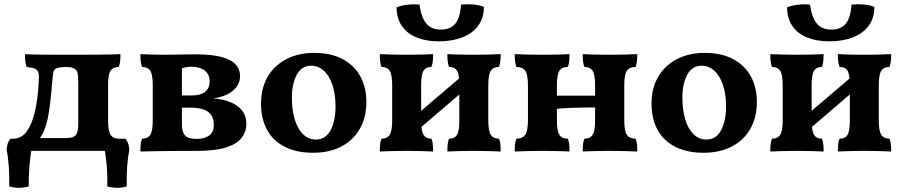

<svg xmlns="http://www.w3.org/2000/svg" viewBox="-20 -719 4300 915"><path d="M42 0V-58H124L134 -61H294Q330 -61 341.5 -75.5Q353 -90 353 -131V-322Q353 -357 349.5 -372Q346 -387 332 -393Q324 -397 313.5 -398.5Q303 -400 293 -400Q283 -400 271.5 -398.5Q260 -397 251 -394Q242 -391 238 -384.5Q234 -378 232.5 -363.5Q231 -349 228 -320Q220 -215 207.5 -154.5Q195 -94 168 -58H41Q82 -58 107 -92Q132 -126 146 -185.5Q160 -245 164 -321Q167 -353 164 -369Q161 -385 148 -391Q135 -397 107 -400Q102 -413 100.5 -428Q99 -443 99 -461Q130 -459 182.5 -458.5Q235 -458 320 -458Q391 -458 436.5 -458.5Q482 -459 509.5 -459.5Q537 -460 554 -461Q554 -442 552.5 -427.5Q551 -413 546 -400Q519 -400 507 -382Q495 -364 495 -313V-145Q495 -95 507 -76.5Q519 -58 546 -58V0ZM491 169Q493 122 488.5 70Q484 18 474 -31V-58H578Q596 -36 596 -2Q589 31 586 75Q583 119 584 169Q565 176 539.5 176Q514 176 491 169ZM117 169Q95 176 69.5 176Q44 176 24 169Q25 119 22 75Q19 31 12 -2Q12 -36 29 -58H134V-31Q125 18 120.5 70Q116 122 117 169Z M649 3Q649 -17 650.5 -31.5Q652 -46 657 -58Q684 -58 696 -76.5Q708 -95 708 -145V-313Q708 -364 696 -382Q684 -400 657 -400Q652 -413 650.5 -427.5Q649 -442 649 -461Q671 -460 702.5 -459Q734 -458 759 -458Q779 -458 806.5 -458.5Q834 -459 863 -459.5Q892 -460 913 -460Q989 -460 1035.5 -447.5Q1082 -435 1103 -412Q1124 -389 1124 -356Q1124 -315 1089.5 -286.5Q1055 -258 996 -250Q1043 -247 1078.5 -232Q1114 -217 1134 -191.5Q1154 -166 1154 -129Q1154 -92 1131.5 -62.5Q1109 -33 1058 -16.5Q1007 0 921 0Q857 0 808 0.5Q759 1 721 1.5Q683 2 649 3ZM918 -57Q954 -57 976.5 -73Q999 -89 999 -125Q999 -155 985 -173Q971 -191 946.5 -198.5Q922 -206 890 -206H824V-264H893Q936 -264 957.5 -281.5Q979 -299 979 -330Q979 -356 967 -371.5Q955 -387 935 -394Q915 -401 892 -401Q875 -401 863 -398Q851 -395 833 -390L847 -432V-128Q847 -98 855.5 -82.5Q864 -67 880 -62Q896 -57 918 -57Z M1472 9Q1393 9 1337 -19.5Q1281 -48 1252.5 -100.5Q1224 -153 1224 -224Q1224 -301 1257 -355.5Q1290 -410 1347.5 -438.5Q1405 -467 1476 -467Q1558 -467 1613.5 -437Q1669 -407 1697.5 -354.5Q1726 -302 1726 -233Q1726 -160 1695 -105.5Q1664 -51 1607 -21Q1550 9 1472 9ZM1485 -54Q1532 -54 1555.5 -98.5Q1579 -143 1579 -210Q1579 -274 1563 -318Q1547 -362 1521 -384Q1495 -406 1464 -406Q1417 -406 1394 -362.5Q1371 -319 1371 -254Q1371 -196 1384.5 -150.5Q1398 -105 1424 -79.5Q1450 -54 1485 -54Z M2112 3Q2112 -17 2113.5 -31.5Q2115 -46 2120 -58Q2147 -58 2158 -76.5Q2169 -95 2169 -145V-313Q2169 -364 2158 -382Q2147 -400 2120 -400Q2115 -413 2113.5 -427.5Q2112 -442 2112 -461Q2134 -460 2167 -459Q2200 -458 2236 -458Q2273 -458 2308.5 -459Q2344 -460 2366 -461Q2366 -442 2364.5 -427.5Q2363 -413 2358 -400Q2331 -400 2319 -382Q2307 -364 2307 -313V-145Q2307 -95 2319 -76.5Q2331 -58 2358 -58Q2363 -46 2364.5 -31.5Q2366 -17 2366 3Q2344 2 2308.5 1Q2273 0 2236 0Q2200 0 2167 1Q2134 2 2112 3ZM1790 3Q1790 -17 1791.5 -31.5Q1793 -46 1798 -58Q1825 -58 1837 -76.5Q1849 -95 1849 -145V-313Q1849 -364 1837 -382Q1825 -400 1798 -400Q1793 -413 1791.5 -427.5Q1790 -442 1790 -461Q1812 -460 1847.5 -459Q1883 -458 1920 -458Q1955 -458 1988.5 -459Q2022 -460 2044 -461Q2044 -442 2042.5 -427.5Q2041 -413 2036 -400Q2010 -400 1998.5 -382Q1987 -364 1987 -313V-145Q1987 -95 1998.5 -76.5Q2010 -58 2036 -58Q2041 -46 2042.5 -31.5Q2044 -17 2044 3Q2022 2 1988.5 1Q1955 0 1920 0Q1883 0 1847.5 1Q1812 2 1790 3ZM1959 -89V-167L2196 -369V-292ZM2071 -522Q2012 -522 1966.5 -540Q1921 -558 1895.5 -594.5Q1870 -631 1870 -684Q1892 -693 1921.5 -696.5Q1951 -700 1979 -697Q1988 -635 2012 -606.5Q2036 -578 2081 -578Q2127 -578 2150 -606.5Q2173 -635 2177 -697Q2205 -700 2235 -697.5Q2265 -695 2286 -686Q2286 -633 2258.5 -596Q2231 -559 2182.5 -540.5Q2134 -522 2071 -522Z M2757 3Q2757 -17 2758.5 -31.5Q2760 -46 2765 -58Q2792 -58 2804 -76.5Q2816 -95 2816 -145V-313Q2816 -364 2804 -382Q2792 -400 2765 -400Q2760 -413 2758.5 -427.5Q2757 -442 2757 -461Q2778 -460 2812.5 -459Q2847 -458 2884 -458Q2922 -458 2958.5 -459Q2995 -460 3017 -461Q3017 -442 3015.5 -427.5Q3014 -413 3009 -400Q2980 -400 2967.5 -382Q2955 -364 2955 -313V-145Q2955 -95 2967.5 -76.5Q2980 -58 3009 -58Q3014 -46 3015.5 -31.5Q3017 -17 3017 3Q2995 2 2958.5 1Q2922 0 2884 0Q2847 0 2812.5 1Q2778 2 2757 3ZM2433 3Q2433 -17 2434.5 -31.5Q2436 -46 2441 -58Q2470 -58 2483 -76.5Q2496 -95 2496 -145V-313Q2496 -364 2483 -382Q2470 -400 2441 -400Q2436 -413 2434.5 -427.5Q2433 -442 2433 -461Q2456 -460 2492.5 -459Q2529 -458 2567 -458Q2603 -458 2637.5 -459Q2672 -460 2694 -461Q2694 -442 2692.5 -427.5Q2691 -413 2686 -400Q2658 -400 2646 -382Q2634 -364 2634 -313V-145Q2634 -95 2646 -76.5Q2658 -58 2686 -58Q2691 -46 2692.5 -31.5Q2694 -17 2694 3Q2672 2 2637.5 1Q2603 0 2567 0Q2529 0 2492.5 1Q2456 2 2433 3ZM2630 -200V-263H2821V-207Q2792 -207 2757.5 -206.5Q2723 -206 2689.5 -204.5Q2656 -203 2630 -200Z M3333 9Q3254 9 3198 -19.5Q3142 -48 3113.5 -100.5Q3085 -153 3085 -224Q3085 -301 3118 -355.5Q3151 -410 3208.5 -438.5Q3266 -467 3337 -467Q3419 -467 3474.5 -437Q3530 -407 3558.5 -354.5Q3587 -302 3587 -233Q3587 -160 3556 -105.5Q3525 -51 3468 -21Q3411 9 3333 9ZM3346 -54Q3393 -54 3416.5 -98.5Q3440 -143 3440 -210Q3440 -274 3424 -318Q3408 -362 3382 -384Q3356 -406 3325 -406Q3278 -406 3255 -362.5Q3232 -319 3232 -254Q3232 -196 3245.5 -150.5Q3259 -105 3285 -79.5Q3311 -54 3346 -54Z M3973 3Q3973 -17 3974.5 -31.5Q3976 -46 3981 -58Q4008 -58 4019 -76.5Q4030 -95 4030 -145V-313Q4030 -364 4019 -382Q4008 -400 3981 -400Q3976 -413 3974.5 -427.5Q3973 -442 3973 -461Q3995 -460 4028 -459Q4061 -458 4097 -458Q4134 -458 4169.5 -459Q4205 -460 4227 -461Q4227 -442 4225.5 -427.5Q4224 -413 4219 -400Q4192 -400 4180 -382Q4168 -364 4168 -313V-145Q4168 -95 4180 -76.5Q4192 -58 4219 -58Q4224 -46 4225.5 -31.5Q4227 -17 4227 3Q4205 2 4169.5 1Q4134 0 4097 0Q4061 0 4028 1Q3995 2 3973 3ZM3651 3Q3651 -17 3652.5 -31.5Q3654 -46 3659 -58Q3686 -58 3698 -76.5Q3710 -95 3710 -145V-313Q3710 -364 3698 -382Q3686 -400 3659 -400Q3654 -413 3652.5 -427.5Q3651 -442 3651 -461Q3673 -460 3708.5 -459Q3744 -458 3781 -458Q3816 -458 3849.5 -459Q3883 -460 3905 -461Q3905 -442 3903.5 -427.5Q3902 -413 3897 -400Q3871 -400 3859.5 -382Q3848 -364 3848 -313V-145Q3848 -95 3859.5 -76.5Q3871 -58 3897 -58Q3902 -46 3903.5 -31.5Q3905 -17 3905 3Q3883 2 3849.5 1Q3816 0 3781 0Q3744 0 3708.5 1Q3673 2 3651 3ZM3820 -89V-167L4057 -369V-292ZM3932 -522Q3873 -522 3827.5 -540Q3782 -558 3756.5 -594.5Q3731 -631 3731 -684Q3753 -693 3782.5 -696.5Q3812 -700 3840 -697Q3849 -635 3873 -606.5Q3897 -578 3942 -578Q3988 -578 4011 -606.5Q4034 -635 4038 -697Q4066 -700 4096 -697.5Q4126 -695 4147 -686Q4147 -633 4119.5 -596Q4092 -559 4043.5 -540.5Q3995 -522 3932 -522Z"/></svg>

Font: Vollkorn
Style: Bold
Weight: 700
Designer: Friedrich Althausen
Foundry: Friedrich Althausen
Version: Version 5.000